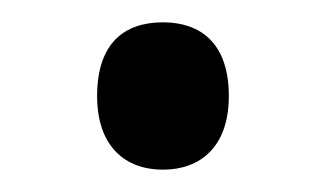

<svg xmlns="http://www.w3.org/2000/svg" viewBox="-20 -140 293 172"><path d="M67 -54C67 -9 92 12 126 12C159 12 185 -8 185 -54C185 -102 159 -120 126 -120C91 -120 67 -101 67 -54Z"/></svg>

Font: Noto Sans Myanmar UI SemiCondensed
Style: Regular
Weight: 400
Width: 4
Designer: Monotype Design Team
Foundry: Monotype Imaging Inc.
Version: Version 2.103